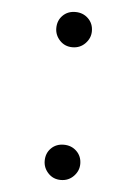

<svg xmlns="http://www.w3.org/2000/svg" viewBox="-43 -526 409 575"><g transform="rotate(5 161.5 -238.5)"><path d="M161 14Q138 14 123 -2Q108 -18 108 -39Q108 -62 123 -77Q138 -92 161 -92Q184 -92 199.5 -77Q215 -62 215 -39Q215 -18 199.5 -2Q184 14 161 14ZM161 -385Q138 -385 123 -401Q108 -417 108 -438Q108 -461 123 -476Q138 -491 161 -491Q184 -491 199.5 -476Q215 -461 215 -438Q215 -417 199.5 -401Q184 -385 161 -385Z"/></g></svg>

Font: Noto Serif KR
Style: Regular
Weight: 200
Designer: Ryoko NISHIZUKA 西塚涼子 (kana & ideographs); Frank Grießhammer (Latin, Greek & Cyrillic); Wenlong ZHANG 张文龙 (bopomofo); San
Foundry: Adobe
Version: Version 2.001;hotconv 1.1.0;makeotfexe 2.6.0